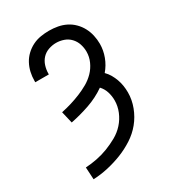

<svg xmlns="http://www.w3.org/2000/svg" viewBox="-182 -630 863 955"><g transform="rotate(-30 250.0 -152.5)"><path d="M72 223 68 153Q101 151 134 144.5Q167 138 198 126Q229 114 258.5 97.5Q288 81 310.5 56Q333 31 346 -0.5Q359 -32 359 -65Q359 -90 351.5 -114Q344 -138 327 -156Q281 -124 227.5 -105.5Q174 -87 119 -76L103 -144Q132 -150 160 -158.5Q188 -167 215 -178Q242 -189 267.5 -203.5Q293 -218 313.5 -239Q334 -260 346.5 -287.5Q359 -315 359 -345Q359 -367 352 -388.5Q345 -410 329.5 -426.5Q314 -443 292.5 -450.5Q271 -458 249 -458Q227 -458 205.5 -450.5Q184 -443 169 -427Q154 -411 147 -389Q140 -367 140 -345V-340H62V-348Q62 -373 67.5 -397Q73 -421 84.5 -442.5Q96 -464 114 -481Q132 -498 154 -509Q176 -520 200.5 -524Q225 -528 249 -528Q274 -528 298.5 -523.5Q323 -519 345 -508Q367 -497 384.5 -479.5Q402 -462 413.5 -440.5Q425 -419 430.5 -394.5Q436 -370 436 -345Q436 -308 422.5 -272Q409 -236 384 -207Q398 -193 407.5 -176.5Q417 -160 423.5 -142Q430 -124 433 -105Q436 -86 436 -66Q436 -24 420.5 17Q405 58 378 91Q351 124 314.5 147.5Q278 171 238.5 186.5Q199 202 157 211.5Q115 221 72 223Z"/></g></svg>

Font: Iosevka MaddieWtf
Style: Regular
Weight: 400
Monospace: yes
Designer: Belleve Invis
Foundry: Belleve Invis
Version: Version 31.3.0; ttfautohint (v1.8.3)